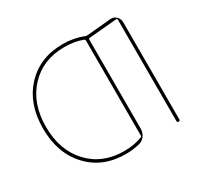

<svg xmlns="http://www.w3.org/2000/svg" viewBox="-157 -933 1176 1135"><g transform="rotate(-30 431.0 -365.0)"><path d="M396 -720Q248 -720 157 -622Q66 -524 66 -365Q66 -206 157 -108Q248 -10 396 -10Q464 -10 519 -31Q526 -34 526 -42V-688Q526 -696 519 -699Q464 -720 396 -720ZM396 10Q239 10 142.5 -93.5Q46 -197 46 -365Q46 -533 142.5 -636.5Q239 -740 396 -740Q471 -740 535 -714Q543 -711 551 -712L714 -727Q737 -729 754 -712.5Q771 -696 771 -673V-10Q771 0 761 0Q751 0 751 -10V-701Q751 -709 743 -709L554 -692Q546 -692 546 -683V-77Q546 -51 531 -29.5Q516 -8 492 -2Q447 10 396 10Z"/></g></svg>

Font: Rounded Mplus 1c Thin
Style: Regular
Weight: 250
Version: Version 1.059.20150529